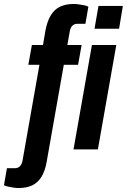

<svg xmlns="http://www.w3.org/2000/svg" viewBox="-94 -754 640 969"><path d="M-1 195Q-11 195 -25 193Q-39 191 -52.5 188Q-66 185 -74 181L-59 95H-20Q-2 95 7.5 84Q17 73 20 55L105 -427H49L67 -527H123L135 -598Q144 -647 162.5 -677Q181 -707 209.5 -720.5Q238 -734 279 -734Q289 -734 303 -732Q317 -730 330.5 -727.5Q344 -725 352 -720L337 -634H298Q280 -634 270.5 -623.5Q261 -613 258 -595L246 -527H318L300 -427H228L142 60Q134 108 115.5 138Q97 168 68.5 181.5Q40 195 -1 195ZM383 -609 403 -724H526L507 -609ZM277 0 370 -527H493L400 0Z"/></svg>

Font: Archivo Condensed
Style: Bold Italic
Weight: 700
Width: 3
Italic angle: -10°
Designer: Hector Gatti
Foundry: Omnibus-Type
Version: Version 2.001